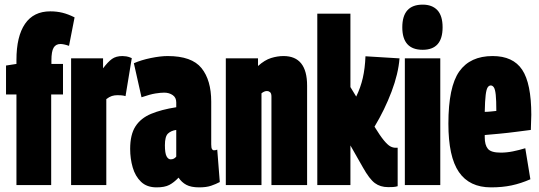

<svg xmlns="http://www.w3.org/2000/svg" viewBox="-20 -799 2326 829"><path d="M51 0V-391H6V-516L51 -523V-540Q51 -642 88 -696Q125 -750 197 -750Q225 -750 249.5 -744Q274 -738 302 -724L278 -601Q255 -609 241 -609Q221 -609 211.5 -593Q202 -577 202 -538V-523H252V-391H201V0Z M425 -547V-504Q446 -532 463.5 -544.5Q481 -557 509 -557Q516 -557 526 -555.5Q536 -554 549 -548L522 -384Q512 -387 502 -387.5Q492 -388 487 -388Q474 -388 463 -384.5Q452 -381 439 -371V0H287V-547Z M542 -156Q542 -218 565 -253.5Q588 -289 632.5 -307.5Q677 -326 741 -336V-357Q741 -378 725.5 -388.5Q710 -399 689 -399Q674 -399 651.5 -395.5Q629 -392 591 -379L558 -526Q590 -540 631.5 -548.5Q673 -557 704 -557Q808 -557 850 -505Q892 -453 892 -360V-176Q892 -160 895.5 -155Q899 -150 903 -150Q912 -150 918 -153L929 -13Q912 -4 891.5 3Q871 10 840 10Q805 10 784.5 -1Q764 -12 751 -32Q731 -11 711 -0.5Q691 10 656 10Q614 10 589 -14Q564 -38 553 -76Q542 -114 542 -156ZM692 -172Q692 -138 699 -124.5Q706 -111 717 -111Q732 -111 741 -123V-238Q719 -235 705.5 -222.5Q692 -210 692 -172Z M955 0V-547H1094V-514Q1123 -540 1150.5 -548.5Q1178 -557 1204 -557Q1306 -557 1306 -429V0H1152V-382Q1152 -396 1146 -401Q1140 -406 1133 -406Q1121 -406 1109 -396V0Z M1656 9Q1622 9 1598.5 -8.5Q1575 -26 1547 -76L1493 -171V0H1350V-740H1493V-423L1518 -382Q1537 -421 1546.5 -462.5Q1556 -504 1558 -556L1705 -547Q1700 -481 1670.5 -403Q1641 -325 1597 -252Q1621 -213 1637 -193.5Q1653 -174 1664.5 -167.5Q1676 -161 1688 -161Q1691 -161 1693 -161Q1695 -161 1697 -161V5Q1687 8 1677 8.5Q1667 9 1656 9Z M1805 -584Q1717 -584 1717 -681Q1717 -779 1805 -779Q1846 -779 1868.5 -755Q1891 -731 1891 -681Q1891 -584 1805 -584ZM1728 0V-547H1881V0Z M2100 10Q2007 10 1961.5 -56Q1916 -122 1916 -265Q1916 -424 1963 -490.5Q2010 -557 2107 -557Q2195 -557 2234.5 -498Q2274 -439 2274 -303Q2274 -292 2273 -272Q2272 -252 2272 -238Q2248 -235 2210 -230Q2172 -225 2134.5 -221.5Q2097 -218 2073 -216V-206Q2073 -173 2086.5 -156.5Q2100 -140 2142 -140Q2168 -140 2195 -145.5Q2222 -151 2248 -159L2270 -25Q2229 -7 2189 1.5Q2149 10 2100 10ZM2073 -316Q2084 -316 2099 -317.5Q2114 -319 2123 -320Q2123 -366 2120.5 -389.5Q2118 -413 2112.5 -421.5Q2107 -430 2099 -430Q2091 -430 2085.5 -421.5Q2080 -413 2077 -389Q2074 -365 2073 -316Z"/></svg>

Font: Georama ExtraCondensed ExtraBold
Style: Regular
Weight: 800
Width: 2
Designer: Jean-Baptiste Levee
Foundry: Production Type
Version: Version 1.000